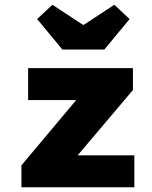

<svg xmlns="http://www.w3.org/2000/svg" viewBox="-20 -786 640 806"><path d="M70 0V-92L300 -366H98V-500H538V-408L306 -134H544V0ZM242 -578 136 -706 200 -766 328 -682H332L460 -766L524 -706L418 -578Z"/></svg>

Font: Source Code Pro Black
Style: Regular
Weight: 900
Monospace: yes
Designer: Paul D. Hunt, Teo Tuominen
Foundry: Adobe Systems Incorporated
Version: Version 2.030;PS 1.000;hotconv 16.6.51;makeotf.lib2.5.65220